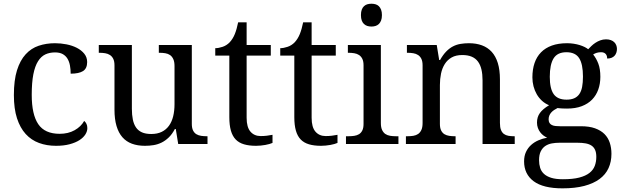

<svg xmlns="http://www.w3.org/2000/svg" viewBox="-20 -780 3374 1040"><path d="M283.2 9.8Q233.4 9.8 191.4 -5.6Q149.4 -21 119.1 -54.2Q88.9 -87.4 72 -139.4Q55.2 -191.4 55.2 -265.1Q55.2 -345.2 72 -399.2Q88.9 -453.1 118.9 -485.8Q148.9 -518.6 189.7 -532.2Q230.5 -545.9 277.8 -545.9Q309.1 -545.9 340.1 -539.8Q371.1 -533.7 396 -521Q420.9 -508.3 436.5 -489Q452.1 -469.7 452.1 -443.8Q452.1 -409.2 429.7 -395Q407.2 -380.9 362.8 -380.9Q362.8 -404.3 358.9 -425.3Q355 -446.3 345.5 -462.2Q335.9 -478 319.6 -487.1Q303.2 -496.1 277.8 -496.1Q249 -496.1 225.8 -485.4Q202.6 -474.6 186 -448.2Q169.4 -421.9 160.6 -377.4Q151.9 -333 151.9 -266.1Q151.9 -159.7 187.3 -107.4Q222.7 -55.2 303.2 -55.2Q349.6 -55.2 384.3 -74.7Q418.9 -94.2 436 -125Q443.4 -119.1 448.2 -109.4Q453.1 -99.6 453.1 -85.9Q453.1 -68.8 442.4 -51.8Q431.6 -34.7 410.4 -21Q389.2 -7.3 357.4 1.2Q325.7 9.8 283.2 9.8Z M1019 -108.9Q1019 -86.9 1025.6 -73.5Q1032.2 -60.1 1043.5 -53.2Q1054.7 -46.4 1069.6 -44.2Q1084.5 -42 1101.1 -42H1104V0H945.3L932.1 -81.1H927.2Q912.1 -52.7 893.8 -35.2Q875.5 -17.6 855 -7.6Q834.5 2.4 812 6.1Q789.6 9.8 765.1 9.8Q725.6 9.8 694.8 -1.5Q664.1 -12.7 643.1 -36.6Q622.1 -60.5 611.1 -97.7Q600.1 -134.8 600.1 -186V-425.8Q600.1 -447.8 593.5 -461.2Q586.9 -474.6 575.7 -481.9Q564.5 -489.3 549.6 -491.7Q534.7 -494.1 518.1 -494.1H515.1V-536.1H694.3V-190.9Q694.3 -158.2 699.5 -132.8Q704.6 -107.4 716.6 -89.8Q728.5 -72.3 748.8 -63.2Q769 -54.2 799.3 -54.2Q832.5 -54.2 856.2 -65.9Q879.9 -77.6 895.3 -98.9Q910.6 -120.1 918 -149.9Q925.3 -179.7 925.3 -215.8V-421.9Q925.3 -445.3 918.7 -459.7Q912.1 -474.1 901.1 -481.7Q890.1 -489.3 875.2 -491.7Q860.4 -494.1 843.3 -494.1H840.3V-536.1H1019Z M1392.1 -43Q1410.2 -43 1425.3 -44.9Q1440.4 -46.9 1456.1 -49.8V-5.9Q1449.7 -2.9 1439.5 0Q1429.2 2.9 1417.2 5.1Q1405.3 7.3 1392.1 8.5Q1378.9 9.8 1367.2 9.8Q1329.1 9.8 1301.8 1.7Q1274.4 -6.3 1256.8 -24.4Q1239.3 -42.5 1230.7 -72.3Q1222.2 -102.1 1222.2 -145V-479H1146V-519Q1164.1 -519 1185.8 -526.4Q1207.5 -533.7 1224.1 -550.8Q1241.2 -569.3 1251.7 -595Q1262.2 -620.6 1270 -659.2H1315.9V-536.1H1446.8V-479H1315.9V-142.1Q1315.9 -90.8 1336.7 -66.9Q1357.4 -43 1392.1 -43Z M1744.1 -43Q1762.2 -43 1777.3 -44.9Q1792.5 -46.9 1808.1 -49.8V-5.9Q1801.8 -2.9 1791.5 0Q1781.2 2.9 1769.3 5.1Q1757.3 7.3 1744.1 8.5Q1731 9.8 1719.2 9.8Q1681.2 9.8 1653.8 1.7Q1626.5 -6.3 1608.9 -24.4Q1591.3 -42.5 1582.8 -72.3Q1574.2 -102.1 1574.2 -145V-479H1498V-519Q1516.1 -519 1537.8 -526.4Q1559.6 -533.7 1576.2 -550.8Q1593.3 -569.3 1603.8 -595Q1614.3 -620.6 1622.1 -659.2H1668V-536.1H1798.8V-479H1668V-142.1Q1668 -90.8 1688.7 -66.9Q1709.5 -43 1744.1 -43Z M1867.2 -42Q1883.8 -42 1898.7 -44.2Q1913.6 -46.4 1924.8 -53.2Q1936 -60.1 1942.6 -73.5Q1949.2 -86.9 1949.2 -108.9V-425.8Q1949.2 -447.8 1942.6 -461.2Q1936 -474.6 1924.8 -481.9Q1913.6 -489.3 1898.7 -491.7Q1883.8 -494.1 1867.2 -494.1H1864.3V-536.1H2043V-113.8Q2043 -90.3 2049.6 -76.2Q2056.2 -62 2067.1 -54.4Q2078.1 -46.9 2093.3 -44.4Q2108.4 -42 2125 -42H2138.2V0H1854V-42ZM1935.1 -698.2Q1935.1 -715.8 1939.5 -727.5Q1943.8 -739.3 1951.7 -746.6Q1959.5 -753.9 1969.7 -756.8Q1980 -759.8 1992.2 -759.8Q2003.9 -759.8 2014.2 -756.8Q2024.4 -753.9 2032 -746.6Q2039.6 -739.3 2044.2 -727.5Q2048.8 -715.8 2048.8 -698.2Q2048.8 -680.7 2044.2 -668.9Q2039.6 -657.2 2032 -649.9Q2024.4 -642.6 2014.2 -639.4Q2003.9 -636.2 1992.2 -636.2Q1980 -636.2 1969.7 -639.4Q1959.5 -642.6 1951.7 -649.9Q1943.8 -657.2 1939.5 -668.9Q1935.1 -680.7 1935.1 -698.2Z M2447.8 -42V0H2178.7V-42H2187Q2204.1 -42 2219 -44.4Q2233.9 -46.9 2244.9 -54.4Q2255.9 -62 2262.5 -76.2Q2269 -90.3 2269 -113.8V-425.8Q2269 -447.8 2262.5 -461.2Q2255.9 -474.6 2244.6 -481.9Q2233.4 -489.3 2218.5 -491.7Q2203.6 -494.1 2187 -494.1H2184.1V-536.1H2345.7L2358.9 -455.1H2363.8Q2379.4 -482.9 2396.7 -500.7Q2414.1 -518.6 2433.3 -528.6Q2452.6 -538.6 2474.4 -542.2Q2496.1 -545.9 2520 -545.9Q2559.6 -545.9 2590.6 -534.4Q2621.6 -522.9 2643.3 -499.3Q2665 -475.6 2676.5 -438.5Q2688 -401.4 2688 -350.1V-113.8Q2688 -90.3 2693.6 -76.2Q2699.2 -62 2709.5 -54.4Q2719.7 -46.9 2733.9 -44.4Q2748 -42 2764.6 -42H2768.1V0H2593.8V-345.2Q2593.8 -377.9 2587.9 -403.3Q2582 -428.7 2569.1 -446.3Q2556.2 -463.9 2535.2 -472.9Q2514.2 -481.9 2483.9 -481.9Q2449.7 -481.9 2426.5 -468.8Q2403.3 -455.6 2389.2 -433.1Q2375 -410.6 2368.9 -381.3Q2362.8 -352.1 2362.8 -319.8V-108.9Q2362.8 -86.9 2369.4 -73.5Q2376 -60.1 2387.2 -53.2Q2398.4 -46.4 2413.3 -44.2Q2428.2 -42 2444.8 -42Z M3321.8 -515.1Q3321.8 -504.4 3318.6 -494.9Q3315.4 -485.4 3309.1 -478.3Q3302.7 -471.2 3292.7 -467Q3282.7 -462.9 3269 -462.9Q3269 -468.8 3267.6 -474.6Q3266.1 -480.5 3262.5 -485.6Q3258.8 -490.7 3252.4 -493.9Q3246.1 -497.1 3235.8 -497.1Q3223.1 -497.1 3212.9 -494.1Q3202.6 -491.2 3192.9 -484.9Q3210 -463.9 3220.9 -435.3Q3231.9 -406.7 3231.9 -363.8Q3231.9 -326.7 3220.7 -295.2Q3209.5 -263.7 3187.3 -240.7Q3165 -217.8 3131.1 -204.8Q3097.2 -191.9 3051.8 -191.9Q3045.9 -191.9 3038.6 -192.1Q3031.2 -192.4 3023.9 -192.6Q3016.6 -192.9 3010.3 -193.6Q3003.9 -194.3 3000 -194.8Q2990.2 -189.9 2981.4 -184.1Q2972.7 -178.2 2966.1 -170.9Q2959.5 -163.6 2955.6 -154.3Q2951.7 -145 2951.7 -133.8Q2951.7 -121.6 2956.3 -114.3Q2960.9 -106.9 2969.2 -102.8Q2977.5 -98.6 2989 -97.4Q3000.5 -96.2 3013.7 -96.2H3127Q3171.9 -96.2 3203.1 -85Q3234.4 -73.7 3254.2 -54Q3273.9 -34.2 3283 -6.6Q3292 21 3292 53.2Q3292 96.2 3276.1 130.9Q3260.3 165.5 3227.5 189.7Q3194.8 213.9 3144.8 227.1Q3094.7 240.2 3026.9 240.2Q2922.4 240.2 2870.6 201.7Q2818.8 163.1 2818.8 94.2Q2818.8 64.9 2829.1 43Q2839.4 21 2856.7 5.4Q2874 -10.3 2896.5 -20Q2918.9 -29.8 2943.8 -34.2Q2933.6 -38.6 2923.8 -45.9Q2914.1 -53.2 2906.2 -63.5Q2898.4 -73.7 2893.6 -86.9Q2888.7 -100.1 2888.7 -116.2Q2888.7 -146 2904.3 -167.7Q2919.9 -189.5 2954.1 -210Q2932.6 -218.8 2915.8 -234.1Q2898.9 -249.5 2887.5 -269.3Q2876 -289.1 2869.9 -312.5Q2863.8 -335.9 2863.8 -360.8Q2863.8 -404.3 2875.5 -438.5Q2887.2 -472.7 2910.6 -496.6Q2934.1 -520.5 2969.2 -533.2Q3004.4 -545.9 3051.8 -545.9Q3069.8 -545.9 3087.4 -543.2Q3105 -540.5 3119.9 -535.9Q3134.8 -531.2 3146.7 -525.4Q3158.7 -519.5 3166 -513.2Q3173.3 -521 3183.1 -530.5Q3192.9 -540 3205.1 -548.1Q3217.3 -556.2 3231.7 -561.5Q3246.1 -566.9 3262.7 -566.9Q3277.8 -566.9 3288.8 -562.7Q3299.8 -558.6 3307.1 -551.5Q3314.5 -544.4 3318.1 -534.9Q3321.8 -525.4 3321.8 -515.1ZM2899.9 87.9Q2899.9 109.9 2905.8 128.9Q2911.6 147.9 2926.3 161.6Q2940.9 175.3 2965.8 183.1Q2990.7 190.9 3028.8 190.9Q3082.5 190.9 3117.4 181.9Q3152.3 172.9 3172.9 156.7Q3193.4 140.6 3201.7 118.4Q3210 96.2 3210 69.8Q3210 46.9 3203.4 32Q3196.8 17.1 3183.8 8.5Q3170.9 0 3151.9 -3.4Q3132.8 -6.8 3107.9 -6.8H3009.8Q2988.8 -6.8 2969 -3.2Q2949.2 0.5 2933.8 10.7Q2918.5 21 2909.2 39.6Q2899.9 58.1 2899.9 87.9ZM2958 -363.8Q2958 -299.8 2979.2 -270Q3000.5 -240.2 3048.8 -240.2Q3073.2 -240.2 3090.1 -247.6Q3106.9 -254.9 3117.7 -270Q3128.4 -285.2 3133.1 -308.8Q3137.7 -332.5 3137.7 -365.2Q3137.7 -432.6 3117.2 -464.8Q3096.7 -497.1 3047.9 -497.1Q2999.5 -497.1 2978.8 -464.1Q2958 -431.2 2958 -363.8Z"/></svg>

Font: Noto Serif
Style: Regular
Weight: 400
Designer: Monotype Design team
Foundry: Monotype Imaging Inc.
Version: Version 1.02